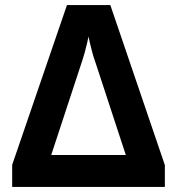

<svg xmlns="http://www.w3.org/2000/svg" viewBox="-20 -737 698 757"><path d="M415 -717 630 -86V0H28V-87L244 -717ZM476 -126 353 -501Q350 -508 344.5 -528Q339 -548 334.5 -567.5Q330 -587 329 -593Q328 -587 323.5 -567.5Q319 -548 313.5 -528Q308 -508 305 -500L182 -126Z"/></svg>

Font: Noto Sans
Style: Bold
Weight: 700
Designer: Monotype Design Team
Foundry: Monotype Imaging Inc.
Version: Version 2.000;GOOG;noto-source:20170915:90ef993387c0; ttfaut